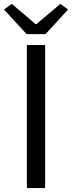

<svg xmlns="http://www.w3.org/2000/svg" viewBox="-38 -964 368 984"><path d="M99.6 0V-733.4H193.4V0ZM98.6 -789.1 -17.6 -915 22.5 -944.3 143.6 -840.8H149.4L271.5 -944.3L310.5 -915L195.3 -789.1Z"/></svg>

Font: Gen Shin Gothic Regular
Style: Regular
Weight: 400
Designer: [Source Han Sans]
Ryoko NISHIZUKA  (kana & ideographs); Paul D. Hunt (Latin, Greek & Cyrillic); Wenlong ZHANG  (bopomofo
Version: Version 1.002.20150607